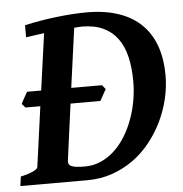

<svg xmlns="http://www.w3.org/2000/svg" viewBox="-52 -676 690 723"><g transform="rotate(-5 293.0 -315.0)"><path d="M279.3 -578.1Q272 -578.1 264.6 -577.4Q257.3 -576.7 250 -576.2L219.2 -351.6H335.4L348.1 -335.9L324.2 -293H211.4L182.6 -79.1Q180.7 -64.9 193.8 -58.6Q207 -52.2 244.1 -52.2Q277.8 -52.2 306.4 -65.2Q335 -78.1 358.4 -100.3Q381.8 -122.6 399.7 -152.1Q417.5 -181.6 429.7 -215.3Q441.9 -249 448 -284.9Q454.1 -320.8 454.1 -355Q454.1 -407.2 444.3 -448.5Q434.6 -489.7 413.3 -518.6Q392.1 -547.4 358.9 -562.7Q325.7 -578.1 279.3 -578.1ZM577.1 -367.7Q577.1 -324.7 566.9 -280.8Q556.6 -236.8 537.1 -196Q517.6 -155.3 489.3 -119.4Q460.9 -83.5 424.6 -57.1Q388.2 -30.8 344.2 -15.4Q300.3 0 249.5 0H-3.9L1 -35.6Q31.7 -42.5 48.3 -50.5Q64.9 -58.6 65.9 -65.4L97.2 -293H41L28.3 -307.6Q29.8 -311.5 33 -317.4Q36.1 -323.2 39.8 -329.6Q43.5 -335.9 46.6 -341.8Q49.8 -347.7 52.2 -351.6H105.5L135.3 -565.9L66.4 -556.2V-601.6Q94.2 -608.4 125 -613.5Q155.8 -618.7 186.5 -622.3Q217.3 -626 246.6 -627.9Q275.9 -629.9 300.8 -629.9Q371.6 -629.9 423.8 -611.6Q476.1 -593.3 510 -559.1Q543.9 -524.9 560.5 -476.6Q577.1 -428.2 577.1 -367.7Z"/></g></svg>

Font: Gentium Basic
Style: Bold Italic
Weight: 700
Italic angle: -8°
Designer: J. Victor Gaultney and Annie Olsen
Foundry: SIL International
Version: Version 1.102; 2013; Maintenance release